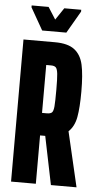

<svg xmlns="http://www.w3.org/2000/svg" viewBox="-58 -890 470 926"><g transform="rotate(5 176.5 -427.5)"><path d="M225 0 177 -234H173H152V0H32V-688H185Q247 -688 279 -663.5Q311 -639 321.5 -591.5Q332 -544 332 -462Q332 -384 323.5 -338Q315 -292 287 -266L349 0ZM211 -460Q211 -514 208.5 -537Q206 -560 199 -567.5Q192 -575 175 -575H152V-343H175Q193 -343 200 -350Q207 -357 209 -379.5Q211 -402 211 -460ZM118 -739 57 -846V-855H139L176 -797L215 -855H297V-846L235 -739Z"/></g></svg>

Font: Saira Ultra Condensed ExtraBold
Style: Regular
Weight: 800
Width: 1
Designer: Hector Gatti with collaboration of the Omnibus-Type team
Foundry: Omnibus-Type
Version: Version 1.001; ttfautohint (v1.8)